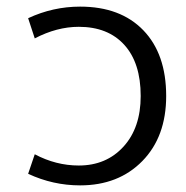

<svg xmlns="http://www.w3.org/2000/svg" viewBox="-20 -550 562 580"><path d="M85 -84Q149 -50 218 -50Q301 -50 353 -107Q405 -164 405 -260Q405 -360 355.5 -414.5Q306 -469 218 -469Q152 -469 85 -434L65 -495Q140 -530 222 -530Q344 -530 413 -458.5Q482 -387 482 -260Q482 -137 410 -63.5Q338 10 222 10Q140 10 65 -25Z"/></svg>

Font: Mplus 1p
Style: Regular
Weight: 400
Version: Version 1.061